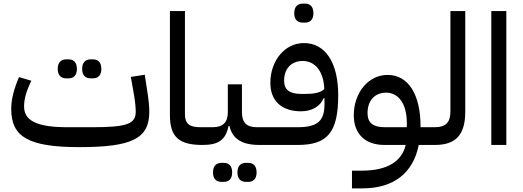

<svg xmlns="http://www.w3.org/2000/svg" viewBox="-20 -801 2890 1061"><path d="M481 -368H494C521 -368 540 -384 540 -420C540 -457 521 -473 494 -473H481C453 -473 434 -457 434 -420C434 -384 453 -368 481 -368ZM346 -368H359C386 -368 405 -384 405 -420C405 -457 386 -473 359 -473H346C318 -473 299 -457 299 -420C299 -384 318 -368 346 -368ZM420 12C711 12 805 -36 805 -183C805 -209 802 -248 793 -303L780 -388L703 -376L718 -291C728 -236 730 -204 730 -183C730 -116 680 -98 492 -98H352C186 -98 113 -133 113 -213C113 -254 126 -299 153 -355L85 -375C57 -309 42 -252 42 -199C42 -43 139 12 420 12Z M1098 0H1099L1121 -22V-98H1087C1029 -98 1002 -116 1002 -169V-740H919V-165C919 -45 968 0 1098 0Z M1339 204H1352C1379 204 1398 188 1398 152C1398 115 1379 99 1352 99H1339C1311 99 1292 115 1292 152C1292 188 1311 204 1339 204ZM1204 204H1217C1244 204 1263 188 1263 152C1263 115 1244 99 1217 99H1204C1176 99 1157 115 1157 152C1157 188 1176 204 1204 204ZM1099 0C1189 0 1227 -28 1243 -105H1248C1264 -34 1317 0 1413 0L1435 -22V-98H1399C1343 -98 1317 -124 1317 -180V-335H1239V-180C1239 -125 1212 -98 1155 -98H1121L1099 -76Z M1653 -676H1666C1693 -676 1712 -692 1712 -728C1712 -765 1693 -781 1666 -781H1653C1625 -781 1606 -765 1606 -728C1606 -692 1625 -676 1653 -676ZM1413 0H1625C1788 0 1849 -67 1849 -275C1849 -456 1777 -563 1660 -563C1552 -563 1474 -464 1474 -343C1474 -244 1536 -186 1643 -186C1703 -186 1749 -212 1768 -258H1773V-223C1773 -130 1731 -98 1625 -98H1435L1413 -76ZM1665 -282H1645C1581 -282 1550 -304 1550 -355C1550 -420 1588 -464 1653 -464C1723 -464 1769 -404 1772 -309C1753 -290 1721 -282 1665 -282Z M1925 240H1982C2159 240 2264 152 2294 0H2329L2351 -22V-98H2304V-102C2304 -281 2235 -387 2122 -387C2014 -387 1935 -287 1935 -164C1935 -61 1998 0 2104 0H2222C2201 89 2123 142 1980 142H1925ZM2011 -176C2011 -243 2049 -289 2114 -289C2184 -289 2228 -224 2228 -124V-98H2106C2042 -98 2011 -122 2011 -176Z M2329 0H2383C2501 0 2551 -58 2551 -184V-740H2469V-184C2469 -125 2443 -98 2383 -98H2351L2329 -76Z M2695 0H2778V-740H2695Z"/></svg>

Font: IBM Plex Arabic Text
Style: Regular
Weight: 450
Designer: Mike Abbink, Paul van der Laan, Pieter van Rosmalen, Wael Morcos, Khajak Apelian
Foundry: Bold Monday
Version: Version 1.0